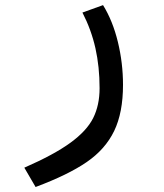

<svg xmlns="http://www.w3.org/2000/svg" viewBox="-20 -517 640 750"><path d="M369 -172.5Q369 -256 352.8 -328.5Q336.5 -401 302 -468L382.5 -497Q420.5 -435.5 440.5 -353Q460.5 -270.5 460.5 -185.5Q460.5 -77 426 -5.5Q391.5 66 318.8 116Q246 166 119 213.5L75 138Q191.5 87 255.2 40.5Q319 -6 344 -56Q369 -106 369 -172.5Z"/></svg>

Font: JuliaMono Italic
Style: Regular
Weight: 400
Italic angle: -9°
Monospace: yes
Designer: cormullion
Foundry: corm
Version: Version 0.049; ttfautohint (v1.8.4)